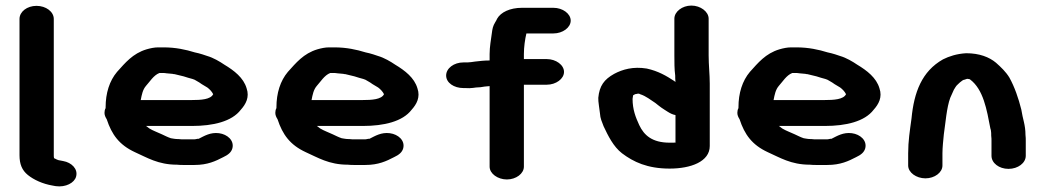

<svg xmlns="http://www.w3.org/2000/svg" viewBox="-20 -658 3750 689"><path d="M50 -590V-101C50 -69 59 -47 80 -30C101 -13 133 2 169 8L180 10C216 15 247 -2 253 -24C261 -52 236 -75 207 -80L197 -82C190 -82 178 -88 175 -90H174C173 -94 173 -98 173 -101V-590C173 -616 145 -637 111 -637C77 -637 50 -616 50 -590Z M485 -299C489 -319 492 -336 504 -350C517 -364 531 -388 552 -396H565C569 -396 573 -396 577 -395L599 -393C602 -392 604 -392 606 -392C617 -389 627 -387 639 -384L655 -379C665 -376 677 -374 685 -368C692 -364 699 -360 704 -356L724 -344C732 -338 740 -330 745 -320C736 -301 701 -299 669 -299ZM359 -270C356 -265 355 -258 355 -253C355 -245 358 -238 363 -230C381 -175 408 -138 464 -112C507 -93 547 -67 615 -67C624 -66 631 -66 636 -66H678C725 -66 754 -80 781 -94C798 -102 810 -111 814 -126C821 -154 796 -176 766 -180C735 -184 713 -170 693 -160H689C684 -159 681 -158 678 -158H636C633 -158 627 -158 620 -159C615 -159 610 -159 605 -160L593 -162C581 -166 572 -171 561 -176C542 -185 531 -188 516 -197L507 -204C506 -205 505 -205 504 -206H669C745 -206 812 -222 844 -264C862 -284 876 -309 865 -341C854 -379 820 -405 785 -426C769 -437 745 -451 724 -457L706 -463C697 -466 688 -468 679 -470C647 -480 610 -488 567 -488H548C534 -488 520 -485 506 -481C456 -466 429 -432 400 -400C373 -368 359 -324 359 -273Z M1098 -299C1102 -319 1105 -336 1117 -350C1130 -364 1144 -388 1165 -396H1178C1182 -396 1186 -396 1190 -395L1212 -393C1215 -392 1217 -392 1219 -392C1230 -389 1240 -387 1252 -384L1268 -379C1278 -376 1290 -374 1298 -368C1305 -364 1312 -360 1317 -356L1337 -344C1345 -338 1353 -330 1358 -320C1349 -301 1314 -299 1282 -299ZM972 -270C969 -265 968 -258 968 -253C968 -245 971 -238 976 -230C994 -175 1021 -138 1077 -112C1120 -93 1160 -67 1228 -67C1237 -66 1244 -66 1249 -66H1291C1338 -66 1367 -80 1394 -94C1411 -102 1423 -111 1427 -126C1434 -154 1409 -176 1379 -180C1348 -184 1326 -170 1306 -160H1302C1297 -159 1294 -158 1291 -158H1249C1246 -158 1240 -158 1233 -159C1228 -159 1223 -159 1218 -160L1206 -162C1194 -166 1185 -171 1174 -176C1155 -185 1144 -188 1129 -197L1120 -204C1119 -205 1118 -205 1117 -206H1282C1358 -206 1425 -222 1457 -264C1475 -284 1489 -309 1478 -341C1467 -379 1433 -405 1398 -426C1382 -437 1358 -451 1337 -457L1319 -463C1310 -466 1301 -468 1292 -470C1260 -480 1223 -488 1180 -488H1161C1147 -488 1133 -485 1119 -481C1069 -466 1042 -432 1013 -400C986 -368 972 -324 972 -273Z M1869 -538H1966C1999 -538 2028 -559 2028 -584C2028 -609 1999 -630 1966 -630H1853C1810 -630 1777 -614 1764 -591C1762 -587 1760 -582 1757 -578C1749 -565 1747 -555 1745 -539C1742 -516 1737 -490 1737 -464V-441C1718 -441 1701 -439 1684 -437L1670 -435C1665 -434 1661 -435 1658 -434H1643C1609 -434 1581 -413 1581 -387C1581 -361 1609 -342 1643 -342H1650C1657 -342 1663 -341 1670 -342C1675 -342 1681 -343 1688 -344L1704 -345C1715 -347 1723 -348 1737 -349V-60C1737 -35 1766 -14 1799 -14C1832 -14 1860 -35 1860 -60V-354H1942C1975 -354 2004 -375 2004 -400C2004 -425 1975 -446 1942 -446H1860V-464C1860 -489 1864 -517 1869 -538Z M2252 -316C2256 -318 2259 -321 2265 -321C2267 -322 2270 -322 2273 -322L2277 -320C2299 -313 2315 -299 2331 -289L2345 -278C2350 -274 2357 -269 2365 -264L2376 -257C2384 -252 2393 -247 2404 -245V-146C2402 -146 2400 -147 2399 -146H2383C2320 -146 2291 -173 2274 -209C2261 -237 2250 -265 2250 -303C2250 -307 2252 -313 2252 -316ZM2523 -459V-591C2523 -616 2494 -638 2461 -638C2428 -638 2400 -616 2400 -591V-459C2400 -436 2400 -409 2403 -387C2403 -379 2403 -372 2404 -364C2402 -365 2401 -366 2400 -367C2371 -386 2342 -403 2301 -412C2252 -420 2214 -409 2184 -393C2148 -373 2131 -350 2127 -307C2126 -295 2132 -263 2133 -251C2134 -233 2140 -221 2146 -205C2162 -171 2181 -132 2212 -108C2253 -77 2303 -53 2383 -53C2459 -53 2527 -78 2527 -134V-358C2527 -390 2523 -425 2523 -459Z M2756 -299C2760 -319 2763 -336 2775 -350C2788 -364 2802 -388 2823 -396H2836C2840 -396 2844 -396 2848 -395L2870 -393C2873 -392 2875 -392 2877 -392C2888 -389 2898 -387 2910 -384L2926 -379C2936 -376 2948 -374 2956 -368C2963 -364 2970 -360 2975 -356L2995 -344C3003 -338 3011 -330 3016 -320C3007 -301 2972 -299 2940 -299ZM2630 -270C2627 -265 2626 -258 2626 -253C2626 -245 2629 -238 2634 -230C2652 -175 2679 -138 2735 -112C2778 -93 2818 -67 2886 -67C2895 -66 2902 -66 2907 -66H2949C2996 -66 3025 -80 3052 -94C3069 -102 3081 -111 3085 -126C3092 -154 3067 -176 3037 -180C3006 -184 2984 -170 2964 -160H2960C2955 -159 2952 -158 2949 -158H2907C2904 -158 2898 -158 2891 -159C2886 -159 2881 -159 2876 -160L2864 -162C2852 -166 2843 -171 2832 -176C2813 -185 2802 -188 2787 -197L2778 -204C2777 -205 2776 -205 2775 -206H2940C3016 -206 3083 -222 3115 -264C3133 -284 3147 -309 3136 -341C3125 -379 3091 -405 3056 -426C3040 -437 3016 -451 2995 -457L2977 -463C2968 -466 2959 -468 2950 -470C2918 -480 2881 -488 2838 -488H2819C2805 -488 2791 -485 2777 -481C2727 -466 2700 -432 2671 -400C2644 -368 2630 -324 2630 -273Z M3362 -64V-108C3362 -128 3365 -156 3367 -176C3373 -216 3377 -272 3390 -307L3403 -336C3407 -343 3410 -347 3412 -350C3416 -354 3433 -372 3441 -372L3450 -375C3452 -375 3455 -375 3458 -374C3459 -374 3460 -374 3461 -373C3509 -337 3521 -265 3534 -197C3535 -194 3536 -191 3536 -189C3537 -184 3537 -178 3537 -171C3538 -164 3538 -158 3538 -153V-99C3538 -73 3565 -52 3599 -52C3633 -52 3661 -73 3661 -99V-153C3661 -159 3661 -166 3660 -174C3660 -210 3650 -231 3645 -265C3635 -305 3621 -346 3602 -380C3589 -401 3572 -417 3554 -433C3530 -453 3495 -467 3447 -467C3413 -465 3386 -456 3364 -445C3288 -402 3260 -327 3251 -233C3245 -189 3239 -152 3239 -108V-64C3239 -39 3268 -18 3301 -18C3334 -18 3362 -39 3362 -64Z"/></svg>

Font: Blanket
Style: Sik
Weight: 700
Foundry: Cannot Into Space Fonts
Version: Version 0.9